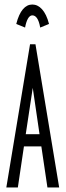

<svg xmlns="http://www.w3.org/2000/svg" viewBox="-20 -830 290 850"><path d="M91 -708C97 -741 108 -762 123 -762C138 -762 151 -748 158 -708L197 -724C182 -783 154 -810 123 -810C92 -810 67 -783 52 -724ZM190 0H242L137 -634H113L8 0H59L86 -182H163ZM125 -441 155 -236H94Z"/></svg>

Font: Inconsolata UltraCondensed Thin
Style: Regular
Weight: 100
Width: 1
Monospace: yes
Designer: Raph Levien, Cyreal, Brenton Simpson
Foundry: Raph Levien, Cyreal, Google
Version: Version 3.100